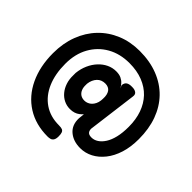

<svg xmlns="http://www.w3.org/2000/svg" viewBox="-177 -806 1139 1139"><g transform="rotate(45 392.5 -236.0)"><path d="M359 137Q259 137 185.5 90.5Q112 44 72 -40.5Q32 -125 32 -236Q32 -319 58 -387.5Q84 -456 131.5 -505.5Q179 -555 244 -582Q309 -609 387 -609Q472 -609 540 -582.5Q608 -556 655.5 -507Q703 -458 728 -389.5Q753 -321 753 -235Q753 -169 736.5 -116.5Q720 -64 690.5 -27Q661 10 623.5 29.5Q586 49 544 49Q486 49 449 17.5Q412 -14 414 -71Q415 -80 416 -90Q417 -100 418 -109Q409 -99 398 -90.5Q387 -82 372 -77Q357 -72 337 -72Q310 -72 286.5 -83.5Q263 -95 245.5 -116Q228 -137 218.5 -165.5Q209 -194 210 -227Q210 -234 210 -239.5Q210 -245 210 -248Q214 -286 228.5 -318.5Q243 -351 265.5 -375Q288 -399 315.5 -412Q343 -425 374 -425Q399 -425 416 -417Q433 -409 444.5 -396Q456 -383 463 -370L454 -389Q456 -410 469 -418.5Q482 -427 507 -426Q528 -426 540 -417Q552 -408 549 -389L509 -79Q509 -62 517.5 -52.5Q526 -43 547 -43Q569 -43 589 -56Q609 -69 625 -94Q641 -119 650 -156.5Q659 -194 659 -244Q659 -306 641.5 -355.5Q624 -405 590.5 -440.5Q557 -476 507.5 -495.5Q458 -515 395 -515Q316 -515 256 -481Q196 -447 162 -386Q128 -325 128 -243Q128 -157 155.5 -93Q183 -29 235 6.5Q287 42 359 42Q379 42 388 46Q397 50 401 60Q405 70 405 90Q405 110 398.5 120.5Q392 131 381.5 134Q371 137 359 137ZM363 -168Q375 -168 387 -173Q399 -178 408 -187Q417 -196 423.5 -209Q430 -222 432 -239L433 -254Q434 -272 431 -285.5Q428 -299 421.5 -308.5Q415 -318 404 -323Q393 -328 379 -328Q364 -328 351 -323Q338 -318 328 -307.5Q318 -297 311.5 -282.5Q305 -268 303 -250V-241Q302 -219 309 -202.5Q316 -186 329.5 -177Q343 -168 363 -168Z"/></g></svg>

Font: Fredoka SemiCondensed Medium
Style: Regular
Weight: 500
Width: 4
Designer: Ben Nathan
Foundry: Milena B. Brandão, Ben Nathan
Version: Version 2.001